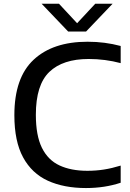

<svg xmlns="http://www.w3.org/2000/svg" viewBox="-20 -966 672 996"><path d="M426 9.5Q311.5 9.5 228.2 -28.5Q145 -66.5 99.8 -149.8Q54.5 -233 54.5 -368.5Q54.5 -563 154.5 -656.2Q254.5 -749.5 434 -749.5Q480.5 -749.5 522.5 -744Q564.5 -738.5 606 -727.5V-638.5Q525.5 -660 440 -660Q306 -660 236 -593Q166 -526 166 -370.5Q166 -263 197.5 -199.2Q229 -135.5 288.8 -107.8Q348.5 -80 433 -80Q477.5 -80 519 -86.5Q560.5 -93 606 -107V-18Q523 9.5 426 9.5ZM333.5 -802.5 196 -946.5H286L380 -845.5L474 -946.5H564L426.5 -802.5Z"/></svg>

Font: Encode Sans Semi Expanded Medium
Style: Regular
Weight: 500
Width: 6
Designer: Multiple Designers
Foundry: Impallari Type
Version: Version 3.000; ttfautohint (v1.8.3) -l 8 -r 50 -G 200 -x 14 